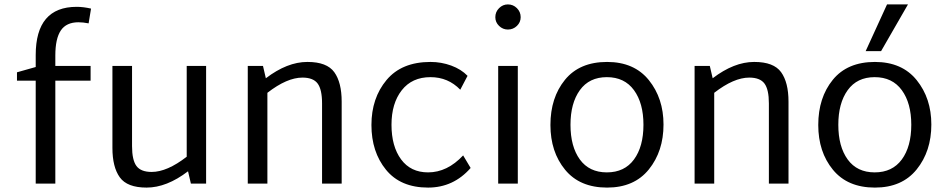

<svg xmlns="http://www.w3.org/2000/svg" viewBox="-20 -833 4292 871"><path d="M231 -581V-534H391V-467H231V0H142V-467H57V-505L142 -529V-583Q142 -802 328 -802Q358 -802 393 -794L382 -727Q357 -732 336 -732Q281 -732 256 -695Q231 -658 231 -581Z M827 -534H915V0H846L833 -56Q736 18 645 18Q557 18 523.5 -28.5Q490 -75 490 -162V-534H579V-170Q579 -107 599 -80Q619 -53 668 -53Q738 -53 827 -122Z M1374 -552H1375Q1463 -552 1496.5 -505.5Q1530 -459 1530 -372V0H1441V-364Q1441 -427 1421 -454Q1401 -481 1352 -481Q1282 -481 1193 -412V0H1104V-534H1173L1186 -478Q1283 -552 1374 -552Z M1922 18Q1797 18 1731 -63Q1665 -144 1665 -266Q1665 -388 1733.5 -470Q1802 -552 1933 -552Q1982 -552 2027 -535.5Q2072 -519 2101 -489L2068 -426Q2013 -483 1933 -483Q1849 -483 1802.5 -423.5Q1756 -364 1756 -267Q1756 -169 1799.5 -110Q1843 -51 1922 -51Q2009 -51 2081 -128L2115 -71Q2037 18 1922 18Z M2284 -699Q2261 -699 2244 -715.5Q2227 -732 2227 -755Q2227 -779 2244 -796Q2261 -813 2284 -813Q2308 -813 2325 -796Q2342 -779 2342 -755Q2342 -732 2325 -715.5Q2308 -699 2284 -699ZM2240 0V-534H2329V0Z M2734 18Q2610 18 2543.5 -63Q2477 -144 2477 -266Q2477 -390 2543 -471Q2609 -552 2734 -552Q2857 -552 2923.5 -469.5Q2990 -387 2990 -268Q2990 -147 2923.5 -64.5Q2857 18 2734 18ZM2899 -267Q2899 -365 2856 -424Q2813 -483 2733 -483Q2653 -483 2610.5 -424Q2568 -365 2568 -267Q2568 -168 2610.5 -109.5Q2653 -51 2733 -51Q2813 -51 2856 -109.5Q2899 -168 2899 -267Z M3401 -552H3402Q3490 -552 3523.5 -505.5Q3557 -459 3557 -372V0H3468V-364Q3468 -427 3448 -454Q3428 -481 3379 -481Q3309 -481 3220 -412V0H3131V-534H3200L3213 -478Q3310 -552 3401 -552Z M3907 -601 4004 -813H4099L3977 -601ZM3949 18Q3825 18 3758.5 -63Q3692 -144 3692 -266Q3692 -390 3758 -471Q3824 -552 3949 -552Q4072 -552 4138.5 -469.5Q4205 -387 4205 -268Q4205 -147 4138.5 -64.5Q4072 18 3949 18ZM4114 -267Q4114 -365 4071 -424Q4028 -483 3948 -483Q3868 -483 3825.5 -424Q3783 -365 3783 -267Q3783 -168 3825.5 -109.5Q3868 -51 3948 -51Q4028 -51 4071 -109.5Q4114 -168 4114 -267Z"/></svg>

Font: Martel Sans
Style: Regular
Weight: 400
Designer: Dan Reynolds and Mathieu Réguer
Foundry: Dan Reynolds and Mathieu Réguer
Version: Version 1.001;PS 001.001;hotconv 1.0.70;makeotf.lib2.5.58329